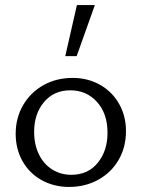

<svg xmlns="http://www.w3.org/2000/svg" viewBox="-20 -731 559 759"><path d="M42 -202Q42 -265 71.5 -315.5Q101 -366 152 -394.5Q203 -423 267 -423Q327 -423 375 -396Q423 -369 450.5 -321Q478 -273 478 -213Q478 -149 449 -99Q420 -49 368.5 -20.5Q317 8 253 8Q193 8 144.5 -19Q96 -46 69 -94Q42 -142 42 -202ZM405 -206Q405 -282 363.5 -328Q322 -374 258 -374Q193 -374 154 -327.5Q115 -281 115 -210Q115 -159 134 -120.5Q153 -82 186.5 -61Q220 -40 262 -40Q328 -40 366.5 -87.5Q405 -135 405 -206ZM284 -711H355L283 -509H238Z"/></svg>

Font: LXGW Bright GB
Style: Regular
Weight: 400
Designer: Christian Thalmann (Catharsis Fonts)
Foundry: LXGW / Christian Thalmann (Catharsis Fonts) / Fontworks Inc.
Version: Version 5.510